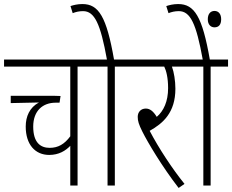

<svg xmlns="http://www.w3.org/2000/svg" viewBox="-20 -916 1146 948"><path d="M449 -587V-622H0V-587H327V-243C298 -204 267 -186 225 -186C180 -186 144 -212 144 -291C144 -369 191 -409 255 -409H274L279 -442C265 -443 238 -443 212 -443H33V-407L172 -410C126 -385 107 -341 107 -291C107 -202 154 -151 223 -151C271 -151 304 -172 327 -196V0H363V-587Z M547 -587H633V-622H543C506 -834 467 -896 387 -896C363 -896 343 -891 328 -886L339 -851C354 -857 370 -861 390 -861C447 -861 476 -799 508 -622H437V-587H511V0H547Z M891 -8C831 -82 764 -184 719 -270C785 -307 846 -360 846 -478C846 -517 839 -560 829 -587H922V-622H621V-587H791C801 -567 810 -532 810 -481C810 -415 788 -368 754 -339C737 -367 720 -380 700 -380C676 -380 660 -363 660 -339C660 -319 665 -302 683 -266C710 -212 780 -94 862 12Z M1020 -587H1106V-622H1016C979 -834 940 -896 860 -896C836 -896 816 -891 801 -886L812 -851C827 -857 843 -861 863 -861C920 -861 949 -799 981 -622H910V-587H984V0H1020ZM1006 -821C1006 -794 1021 -781 1039 -781C1059 -781 1072 -793 1072 -821C1072 -847 1059 -862 1039 -862C1020 -862 1006 -848 1006 -821Z"/></svg>

Font: Noto Sans Devanagari UI ExtraCondensed ExtraLight
Style: Regular
Weight: 200
Width: 2
Designer: Jelle Bosma - Monotype Design Team
Foundry: Monotype Imaging Inc.
Version: Version 2.004